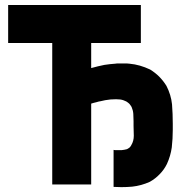

<svg xmlns="http://www.w3.org/2000/svg" viewBox="-20 -730 763 770"><path d="M474.6 -475.6Q481.4 -475.6 487.3 -475.6Q493.2 -475.6 499 -474.6Q520.5 -472.7 541 -466.8Q561.5 -460.9 582 -451.2Q602.5 -438.5 618.2 -422.9Q634.8 -406.2 647.5 -385.7Q666 -349.6 669.9 -311.5Q672.9 -273.4 672.9 -233.4Q672.9 -227.5 672.9 -221.7Q672.9 -215.8 672.9 -209Q672.9 -173.8 668.9 -138.7Q664.1 -104.5 649.4 -72.3Q637.7 -48.8 620.1 -31.2Q603.5 -13.7 581.1 -1Q546.9 14.6 509.8 18.6Q488.3 20.5 466.8 20.5Q451.2 20.5 435.5 19.5Q435.5 16.6 435.5 14.6Q435.5 12.7 435.5 9.8Q435.5 -5.9 435.5 -20.5Q435.5 -36.1 435.5 -51.8Q435.5 -61.5 435.5 -72.3Q435.5 -82 435.5 -92.8Q435.5 -101.6 435.5 -110.4Q435.5 -120.1 435.5 -128.9Q438.5 -128.9 441.4 -127.9Q444.3 -127.9 446.3 -127.9Q458 -127.9 467.8 -127.9Q478.5 -128.9 489.3 -131.8Q495.1 -134.8 500 -138.7Q503.9 -142.6 506.8 -148.4Q516.6 -165 516.6 -185.5Q515.6 -206.1 515.6 -224.6Q515.6 -229.5 515.6 -234.4Q515.6 -239.3 515.6 -244.1Q515.6 -258.8 514.6 -273.4Q513.7 -287.1 507.8 -300.8Q503.9 -307.6 499 -313.5Q494.1 -318.4 486.3 -323.2Q486.3 -323.2 474.6 -328.1Q463.9 -332 445.3 -332Q433.6 -332 422.9 -331.1Q412.1 -330.1 401.4 -328.1Q392.6 -326.2 383.8 -324.2Q376 -323.2 367.2 -320.3Q355.5 -317.4 355.5 -317.4Q355.5 -317.4 345.7 -314.5Q345.7 -277.3 345.7 -240.2Q345.7 -203.1 345.7 -166Q345.7 -140.6 345.7 -115.2Q345.7 -89.8 345.7 -64.5Q345.7 -45.9 345.7 -27.3Q345.7 -8.8 345.7 9.8Q343.8 9.8 340.8 9.8Q338.9 9.8 335.9 9.8Q320.3 9.8 304.7 9.8Q289.1 9.8 273.4 9.8Q262.7 9.8 252 9.8Q241.2 9.8 231.4 9.8Q220.7 9.8 210 9.8Q199.2 9.8 189.5 9.8Q189.5 7.8 189.5 4.9Q189.5 2.9 189.5 0Q189.5 -64.5 189.5 -128.9Q189.5 -193.4 189.5 -258.8Q189.5 -302.7 189.5 -346.7Q189.5 -391.6 189.5 -435.5Q189.5 -465.8 189.5 -497.1Q189.5 -527.3 189.5 -557.6Q171.9 -557.6 154.3 -557.6Q136.7 -557.6 119.1 -557.6Q105.5 -557.6 91.8 -557.6Q78.1 -557.6 64.5 -557.6Q51.8 -557.6 38.1 -557.6Q25.4 -557.6 12.7 -557.6Q12.7 -560.5 12.7 -563.5Q12.7 -565.4 12.7 -568.4Q12.7 -583 12.7 -597.7Q12.7 -613.3 12.7 -627.9Q12.7 -638.7 12.7 -648.4Q12.7 -659.2 12.7 -668.9Q12.7 -679.7 12.7 -689.5Q12.7 -700.2 12.7 -710Q15.6 -710 17.6 -710Q20.5 -710 23.4 -710Q81.1 -710 139.6 -710Q197.3 -710 255.9 -710Q295.9 -710 335.9 -710Q376 -710 415 -710Q448.2 -710 480.5 -710Q512.7 -710 544.9 -710Q544.9 -707 544.9 -705.1Q544.9 -702.1 544.9 -700.2Q544.9 -684.6 544.9 -669.9Q544.9 -655.3 544.9 -639.6Q544.9 -629.9 544.9 -619.1Q544.9 -609.4 544.9 -598.6Q544.9 -588.9 544.9 -578.1Q544.9 -568.4 544.9 -557.6Q543 -557.6 540 -557.6Q537.1 -557.6 535.2 -557.6Q512.7 -557.6 490.2 -557.6Q466.8 -557.6 444.3 -557.6Q428.7 -557.6 413.1 -557.6Q398.4 -557.6 382.8 -557.6Q373 -557.6 364.3 -557.6Q355.5 -557.6 345.7 -557.6Q345.7 -546.9 345.7 -535.2Q345.7 -523.4 345.7 -511.7Q345.7 -502 345.7 -492.2Q345.7 -482.4 345.7 -472.7Q345.7 -468.8 345.7 -464.8Q345.7 -460.9 345.7 -457Q359.4 -460.9 372.1 -463.9Q385.7 -466.8 398.4 -469.7Q409.2 -470.7 420.9 -472.7Q431.6 -473.6 442.4 -474.6Q446.3 -474.6 450.2 -475.6Q453.1 -475.6 457 -475.6Q466.8 -475.6 470.7 -475.6Q474.6 -475.6 474.6 -475.6Z"/></svg>

Font: LeFont
Style: Bold
Weight: 800
Designer: Leryon MEDIA
Version: Version 1.0